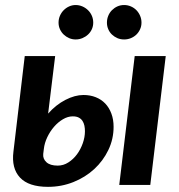

<svg xmlns="http://www.w3.org/2000/svg" viewBox="-20 -736 712 764"><path d="M474 -579Q459.5 -579 447.2 -584.2Q435 -589.5 425.5 -598.5Q416 -607.5 410.8 -619.8Q405.5 -632 405.5 -646Q405.5 -660.5 410.8 -673.2Q416 -686 425.5 -695.5Q435 -705 447.2 -710.5Q459.5 -716 474 -716Q488 -716 500.8 -710.5Q513.5 -705 522.8 -695.5Q532 -686 537.5 -673.2Q543 -660.5 543 -646Q543 -632 537.5 -619.8Q532 -607.5 522.8 -598.5Q513.5 -589.5 500.8 -584.2Q488 -579 474 -579ZM281 -579Q267.5 -579 255.2 -584.2Q243 -589.5 233.5 -598.5Q224 -607.5 218.5 -619.8Q213 -632 213 -646Q213 -660.5 218.5 -673.2Q224 -686 233.5 -695.5Q243 -705 255.2 -710.5Q267.5 -716 281 -716Q295 -716 307.8 -710.5Q320.5 -705 330.2 -695.5Q340 -686 345.5 -673.2Q351 -660.5 351 -646Q351 -632 345.5 -619.8Q340 -607.5 330.2 -598.5Q320.5 -589.5 307.8 -584.2Q295 -579 281 -579ZM152 -123.5Q150 -104 164.8 -90.5Q179.5 -77 209.5 -77Q232.5 -77 252.2 -89.8Q272 -102.5 286.5 -122.2Q301 -142 309.5 -166.2Q318 -190.5 318 -214Q318 -225.5 315.8 -236.2Q313.5 -247 308 -255.2Q302.5 -263.5 293.2 -268.2Q284 -273 269.5 -273Q250 -273 230.5 -261.5Q211 -250 195 -231.5Q179 -213 168 -189.8Q157 -166.5 154.5 -143.5ZM171.5 -284Q202.5 -319 240.2 -338.5Q278 -358 312 -358Q339 -358 361 -349.2Q383 -340.5 398.8 -324Q414.5 -307.5 423.2 -284Q432 -260.5 432 -231.5Q432 -182.5 411.2 -139.2Q390.5 -96 355 -63.2Q319.5 -30.5 272 -11.5Q224.5 7.5 171 7.5Q94 7.5 59.5 -29.5Q25 -66.5 33.5 -133L78.5 -513H199.5ZM639.5 -513 578 0H454.5L516 -513Z"/></svg>

Font: Lato 2
Style: Bold Italic
Weight: 700
Italic angle: -7°
Designer: Lukasz Dziedzic with Adam Twardoch and Botio Nikoltchev
Foundry: tyPoland Lukasz Dziedzic
Version: Version 2.015; 2015-08-06; http://www.latofonts.com/